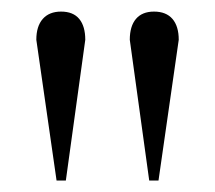

<svg xmlns="http://www.w3.org/2000/svg" viewBox="-20 -734 373 333"><path d="M94.2 -420.9H78.1L43 -665Q43 -688.5 54.2 -701.2Q65.4 -713.9 85.9 -713.9Q106.9 -713.9 117.4 -701.2Q127.9 -688.5 127.9 -665ZM254.9 -420.9H238.8L205.1 -665Q205.1 -688.5 215.8 -701.2Q226.6 -713.9 247.1 -713.9Q268.1 -713.9 279.1 -701.2Q290 -688.5 290 -665Z"/></svg>

Font: BabelStone Ogham Pictish
Style: Regular
Weight: 400
Designer: Andrew West
Foundry: BabelStone
Version: Version 1.02 March 14, 2022